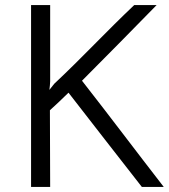

<svg xmlns="http://www.w3.org/2000/svg" viewBox="-20 -734 663 754"><path d="M623 0C512 -143 414 -274 302 -417C401 -516 498 -615 595 -714H507C400 -613 300 -505 193 -405C186 -396 181 -390 174 -381C175 -393 177 -403 177 -414V-714H102V0H177C177 -104 176 -197 176 -301C201 -324 225 -346 249 -370C349 -242 437 -127 537 0Z"/></svg>

Font: Josefin Sans
Style: Regular
Weight: 400
Designer: Santiago Orozco
Foundry: Typemade
Version: 1.000